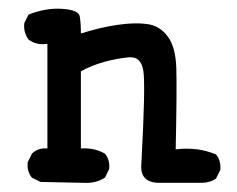

<svg xmlns="http://www.w3.org/2000/svg" viewBox="-20 -419 540 437"><path d="M438.5 -2.9H340.8Q296.9 -3.9 301.8 -47.9Q311.5 -225.6 306.2 -258.3Q300.8 -291 273.4 -288.6Q246.1 -286.1 217.8 -278.3Q189.5 -270.5 164.1 -256.8V-81.1Q195.3 -83 218.8 -69.3Q230.5 -55.7 228.5 -34.2L218.8 -14.6Q197.3 -1 169.9 -2.9L72.3 -4.9L52.7 -14.6Q41 -28.3 43 -49.8L52.7 -69.3Q66.4 -83 87.9 -81.1V-319.3Q62.5 -315.4 44.9 -329.1Q33.2 -344.7 35.2 -366.2L44.9 -385.7Q84 -401.4 121.6 -398.9Q159.2 -396.5 161.6 -381.3Q164.1 -366.2 164.1 -342.8Q207 -356.4 246.6 -362.3Q286.1 -368.2 314.9 -364.3Q343.8 -360.4 361.8 -335.9Q379.9 -311.5 381.3 -263.7Q382.8 -215.8 379.9 -79.1Q430.7 -85 471.7 -67.4Q483.4 -53.7 481.4 -32.2L471.7 -12.7Q458 -2.9 438.5 -2.9Z"/></svg>

Font: JasonHandwriting2
Style: Regular
Weight: 400
Version: Version 1.05.10